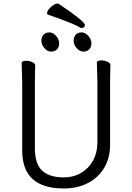

<svg xmlns="http://www.w3.org/2000/svg" viewBox="-20 -1052 750 1090"><path d="M445 -893Q440 -893 434 -896Q414 -908 383 -920.5Q352 -933 330.5 -941Q309 -949 298 -953L254 -968Q247 -971 247 -978Q247 -992 269 -1012Q291 -1032 306 -1032Q310 -1032 312 -1031Q462 -931 462 -910Q462 -903 457 -898Q452 -893 445 -893ZM261 -868Q281 -868 298.5 -848Q316 -828 316 -806Q316 -785 303.5 -772Q291 -759 271 -759Q249 -759 232 -779Q215 -799 215 -820Q215 -842 227 -855Q239 -868 261 -868ZM398 -820Q398 -842 410 -855Q422 -868 444 -868Q464 -868 481.5 -848Q499 -828 499 -806Q499 -785 486.5 -772Q474 -759 454 -759Q432 -759 415 -779Q398 -799 398 -820ZM531 -658 530 -697Q530 -703 537 -706Q544 -709 555 -709Q573 -709 590 -701.5Q607 -694 607 -682Q607 -666 606 -654L605 -594V-230Q605 -156 572 -100Q539 -44 479.5 -13Q420 18 342 18Q106 18 106 -198V-586Q106 -613 104 -655L103 -695Q103 -701 110 -704Q117 -707 128 -707Q146 -707 163 -699.5Q180 -692 180 -680Q180 -662 179 -649L178 -584V-210Q178 -122 219 -83.5Q260 -45 342 -45Q397 -45 440.5 -70.5Q484 -96 508.5 -141Q533 -186 533 -242V-595Z"/></svg>

Font: ToneOZ-Pinyin-WenKai-Regular
Style: Regular
Weight: 400
Designer: Fontworks Inc.
Foundry: ToneOZ
Version: Version 0.240331